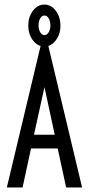

<svg xmlns="http://www.w3.org/2000/svg" viewBox="-20 -822 390 842"><path d="M270 0 233 -171H116L79 0H10L161 -633H189L340 0ZM175 -440 129 -231H220ZM175 -618Q145 -618 124.5 -645Q104 -672 104 -710Q104 -748 124.5 -775Q145 -802 175 -802Q204 -802 224.5 -775Q245 -748 245 -709Q245 -672 224.5 -645Q204 -618 175 -618ZM175 -668Q186 -668 193.5 -680.5Q201 -693 201 -710Q201 -729 193.5 -741.5Q186 -754 175 -754Q164 -754 156.5 -741.5Q149 -729 149 -710Q149 -693 156.5 -680.5Q164 -668 175 -668Z"/></svg>

Font: Inconsolata ExtraCondensed Medium
Style: Regular
Weight: 500
Width: 2
Monospace: yes
Designer: Raph Levien, Cyreal, Brenton Simpson
Foundry: Raph Levien, Cyreal, Google
Version: Version 3.001; ttfautohint (v1.8.2.53-6de2)